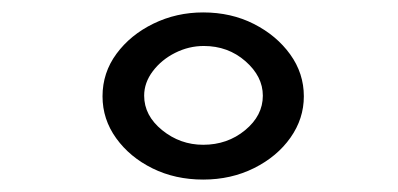

<svg xmlns="http://www.w3.org/2000/svg" viewBox="-20 -659 640 309"><path d="M307 -370Q262 -370 225.5 -388Q189 -406 167 -436.5Q145 -467 145 -504Q145 -542 167.5 -572.5Q190 -603 227 -621Q264 -639 307 -639Q352 -639 388.5 -620.5Q425 -602 447 -571.5Q469 -541 469 -504Q469 -468 447.5 -437.5Q426 -407 389 -388.5Q352 -370 307 -370ZM307 -426Q346 -426 374.5 -449.5Q403 -473 403 -505Q403 -536 375 -560.5Q347 -585 308 -585Q284 -585 262 -574Q240 -563 226 -544.5Q212 -526 212 -505Q212 -473 241 -449.5Q270 -426 307 -426Z"/></svg>

Font: Inconsolata Expanded
Style: Regular
Weight: 400
Width: 7
Monospace: yes
Designer: Raph Levien, Cyreal, Brenton Simpson
Foundry: Raph Levien, Cyreal, Google
Version: Version 3.000; ttfautohint (v1.8.2.53-6de2)